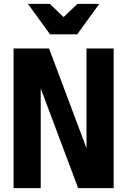

<svg xmlns="http://www.w3.org/2000/svg" viewBox="-20 -970 656 990"><path d="M50 0V-720H233L468 -94L426 -88V-720H566V0H383L148 -626L190 -632V0ZM238 -793 124 -950H237L364 -828H252L379 -950H492L378 -793Z"/></svg>

Font: Instrument Sans SemiCondensed
Style: Bold
Weight: 700
Width: 4
Designer: Rodrigo Fuenzalida
Foundry: fragTYPE
Version: Version 1.000;gftools[0.9.28]